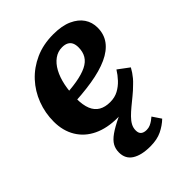

<svg xmlns="http://www.w3.org/2000/svg" viewBox="-225 -670 1035 1035"><g transform="rotate(-45 293.0 -152.0)"><path d="M324 -75Q359 -75 386 -89.5Q413 -104 434.5 -127Q456 -150 472 -176L535 -129Q528 -116 519.5 -103.5Q511 -91 501 -79Q491 -67 477 -54Q455 -32 431.5 -13Q408 6 387 23.5Q366 41 349 58Q332 75 322.5 92.5Q313 110 313 130Q313 151 324.5 160.5Q336 170 357 170Q372 170 384.5 164.5Q397 159 407.5 151.5Q418 144 426 137L459 186Q432 212 396 229.5Q360 247 308 247Q241 247 203 223Q165 199 165 150Q165 123 177 101.5Q189 80 218.5 59Q248 38 298.5 14Q349 -10 425 -40L415 -13Q390 0 359 6.5Q328 13 292 13Q213 13 155 -14.5Q97 -42 65.5 -94Q34 -146 34 -216Q34 -282 57 -342.5Q80 -403 123 -449.5Q166 -496 227 -523.5Q288 -551 365 -551Q431 -551 474 -531.5Q517 -512 538.5 -480Q560 -448 560 -407Q560 -357 533 -320.5Q506 -284 453.5 -260Q401 -236 324 -223.5Q247 -211 147 -208L151 -272Q221 -274 270.5 -282.5Q320 -291 351.5 -306.5Q383 -322 397.5 -346.5Q412 -371 412 -405Q412 -425 405.5 -439Q399 -453 385 -460.5Q371 -468 349 -468Q317 -468 290.5 -449Q264 -430 245.5 -396Q227 -362 217.5 -316.5Q208 -271 208 -218Q208 -168 221 -136.5Q234 -105 260 -90Q286 -75 324 -75Z"/></g></svg>

Font: Roboto Serif 20pt
Style: Bold Italic
Weight: 700
Italic angle: -10°
Version: Version 1.007